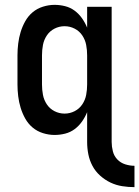

<svg xmlns="http://www.w3.org/2000/svg" viewBox="-20 -548 574 791"><path d="M534 223Q509 223 483.5 219Q458 215 435 204Q412 193 392.5 175.5Q373 158 361 135.5Q349 113 344 88Q339 63 339 37V-86Q331 -66 318 -47.5Q305 -29 287.5 -16Q270 -3 248.5 2.5Q227 8 205 8Q181 8 157 0.5Q133 -7 114.5 -22.5Q96 -38 84 -59.5Q72 -81 65 -104Q58 -127 55 -151.5Q52 -176 52 -200V-320Q52 -344 55 -368.5Q58 -393 65 -416Q72 -439 84 -460.5Q96 -482 114.5 -497.5Q133 -513 157 -520.5Q181 -528 205 -528Q227 -528 248.5 -522.5Q270 -517 287.5 -504Q305 -491 318 -472.5Q331 -454 339 -434V-520H440V37Q440 56 445 75.5Q450 95 463.5 109Q477 123 496 129Q515 135 534 135ZM246 -80Q268 -80 287.5 -90Q307 -100 319 -118Q331 -136 335 -157Q339 -178 339 -200V-320Q339 -342 335 -363Q331 -384 319 -402Q307 -420 287.5 -430Q268 -440 246 -440Q224 -440 204.5 -430Q185 -420 173 -402Q161 -384 157 -363Q153 -342 153 -320V-200Q153 -178 157 -157Q161 -136 173 -118Q185 -100 204.5 -90Q224 -80 246 -80Z"/></svg>

Font: Iosevka Term Semibold
Style: Regular
Weight: 600
Monospace: yes
Designer: Belleve Invis
Foundry: Belleve Invis
Version: Version 31.4.0